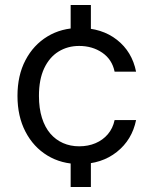

<svg xmlns="http://www.w3.org/2000/svg" viewBox="-20 -645 616 769"><path d="M263 104V-40H344V104ZM263 -481V-625H344V-481ZM298 12Q226 12 170 -22Q114 -56 82 -117.5Q50 -179 50 -261Q50 -343 82 -404Q114 -465 170 -499Q226 -533 298 -533Q388 -533 448.5 -485.5Q509 -438 525 -358H439Q429 -407 389.5 -434Q350 -461 297 -461Q251 -461 214.5 -438.5Q178 -416 157 -371.5Q136 -327 136 -261Q136 -211 148 -173Q160 -135 181.5 -110Q203 -85 232.5 -72Q262 -59 297 -59Q333 -59 362.5 -71.5Q392 -84 412 -107.5Q432 -131 439 -164H525Q509 -85 448 -36.5Q387 12 298 12Z"/></svg>

Font: DM Sans 10pt
Style: Regular
Weight: 400
Version: Version 4.004;gftools[0.9.30]